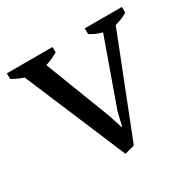

<svg xmlns="http://www.w3.org/2000/svg" viewBox="-130 -625 767 762"><g transform="rotate(-30 253.5 -244.0)"><path d="M238 12 43 -450Q14 -460 -10 -474V-500H199V-475Q186 -468 172.5 -461.5Q159 -455 142 -450L258 -149L278 -87H280L295 -150L402 -450Q386 -454 372.5 -460Q359 -466 347 -474V-500H517V-474Q507 -467 492.5 -461Q478 -455 460 -450L283 0Z"/></g></svg>

Font: PT Serif
Style: Regular
Weight: 400
Designer: A.Korolkova, O.Umpeleva, V.Yefimov
Foundry: ParaType Ltd
Version: Version 1.000W OFL; ttfautohint (v1.6)